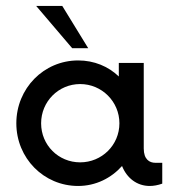

<svg xmlns="http://www.w3.org/2000/svg" viewBox="-20 -615 588 643"><path d="M275.4 -453.6 188.5 -595.2H101.1L221.7 -453.6ZM500.5 -69.8C480.5 -69.8 461.4 -81.1 461.4 -117.7V-404.3H377.9V-358.9C342.8 -392.6 295.4 -412.6 241.7 -412.6C126.5 -412.6 34.7 -318.8 34.7 -202.1C34.7 -85.4 126.5 7.8 241.7 7.8C300.8 7.8 352.5 -18.6 388.7 -59.1C404.8 -18.6 438.5 7.8 481.4 7.8C494.1 7.8 508.3 5.4 523.4 0V-69.8ZM248.5 -71.3C175.8 -71.3 117.7 -128.9 117.7 -202.1C117.7 -274.9 175.8 -333.5 248.5 -333.5C320.8 -333.5 379.9 -274.9 379.9 -202.1C379.9 -128.9 320.8 -71.3 248.5 -71.3Z"/></svg>

Font: Now Medium
Style: Regular
Weight: 500
Designer: Alfredo Marco Pradil
Foundry: Alfredo Marco Pradil
Version: Version 1.200;hotconv 1.0.109;makeotfexe 2.5.65596